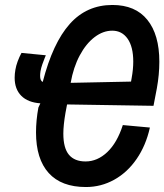

<svg xmlns="http://www.w3.org/2000/svg" viewBox="-20 -750 662 773"><path d="M125 -217Q125 -264.5 134.5 -317L142.5 -334Q92.5 -337.5 65.8 -364.2Q39 -391 39 -437Q39 -452.5 42 -469.5Q44.5 -485 51.2 -503.2Q58 -521.5 66.5 -537L164.5 -527.5L160 -516.5Q155.5 -505.5 150.5 -491.2Q145.5 -477 143 -463Q141.5 -452.5 141.5 -445Q141.5 -425 152 -420Q192.5 -577 260.8 -653.5Q329 -730 432.5 -730Q525 -730 573.2 -670.2Q621.5 -610.5 621.5 -501.5Q621.5 -449.5 611.5 -394.5L598 -324L250 -329.5L243.5 -295Q235 -245.5 235 -212Q235 -154 257.5 -127Q280 -100 324.5 -100Q372 -100 411.8 -137.5Q451.5 -175 474.5 -246.5L583.5 -236.5Q567.5 -164.5 530.2 -110.2Q493 -56 440 -26.5Q387 3 326 3Q227 3 176 -53.5Q125 -110 125 -217ZM507.5 -421.5 510 -435.5Q516.5 -471 516.5 -502Q516.5 -561.5 493.8 -594Q471 -626.5 432 -626.5Q395 -626.5 360.8 -600.5Q326.5 -574.5 301 -526.8Q275.5 -479 264.5 -416.5Z"/></svg>

Font: JuliaMono ExtraBold
Style: Italic
Weight: 800
Italic angle: -9°
Monospace: yes
Designer: cormullion
Foundry: corm
Version: Version 0.057; ttfautohint (v1.8.4)